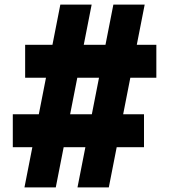

<svg xmlns="http://www.w3.org/2000/svg" viewBox="-20 -820 740 840"><path d="M381 -800 224 0H87L244 -800ZM613 -800 456 0H319L476 -800ZM90 -624H664V-480H90ZM36 -320H610V-176H36Z"/></svg>

Font: Martian Mono
Style: Bold
Weight: 700
Designer: Roman Shamin
Foundry: Evil Martians
Version: Version 1.000